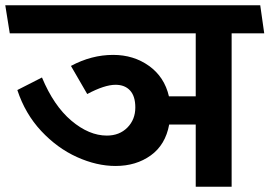

<svg xmlns="http://www.w3.org/2000/svg" viewBox="-46 -711 1026 731"><path d="M835.9 0H699.2V-236.8H598.1Q584 -159.7 528.1 -119.4Q472.2 -79.1 394 -79.1Q322.3 -79.1 247.1 -113Q171.9 -147 110.8 -212.4Q49.8 -277.8 20 -368.2L113.8 -416Q158.7 -308.1 225.8 -251.5Q293 -194.8 360.8 -194.8Q408.7 -194.8 439 -225.3Q469.2 -255.9 469.2 -301.8Q469.2 -344.7 449.2 -366.5Q429.2 -388.2 394 -388.2Q352.1 -388.2 286.1 -353L224.1 -460Q302.2 -502 384.8 -502Q462.9 -502 521.5 -460Q580.1 -418 597.2 -344.2H699.2V-584H-8.8L-25.9 -690.9H944.8L960 -584H835.9Z"/></svg>

Font: Kadwa
Style: Regular
Weight: 400
Designer: Sol Matas
Foundry: Sol Matas
Version: Version 1.000;PS 001.000;hotconv 1.0.70;makeotf.lib2.5.58329